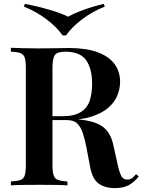

<svg xmlns="http://www.w3.org/2000/svg" viewBox="-20 -954 734 988"><path d="M36 -708Q61 -707 100 -706Q139 -705 178 -705Q227 -705 271 -706Q315 -707 333 -707Q423 -707 481.5 -685.5Q540 -664 569 -625Q598 -586 598 -533Q598 -500 585 -465.5Q572 -431 540 -402Q508 -373 452.5 -354.5Q397 -336 311 -336H215V-356H301Q364 -356 397.5 -378.5Q431 -401 442.5 -438.5Q454 -476 454 -522Q454 -601 423 -644.5Q392 -688 316 -688Q275 -688 262.5 -671Q250 -654 250 -602V-106Q250 -70 256 -52Q262 -34 278.5 -28Q295 -22 327 -20V0Q302 -2 263 -2.5Q224 -3 184 -3Q139 -3 100 -2.5Q61 -2 36 0V-20Q69 -22 85.5 -28Q102 -34 107.5 -52Q113 -70 113 -106V-602Q113 -639 107.5 -656.5Q102 -674 85.5 -680.5Q69 -687 36 -688ZM215 -353Q262 -351 293.5 -348.5Q325 -346 347.5 -344Q370 -342 388 -339Q471 -331 510.5 -300.5Q550 -270 563 -208L586 -105Q595 -64 605.5 -46.5Q616 -29 636 -30Q650 -30 660 -37.5Q670 -45 680 -58L694 -46Q669 -15 641 -0.5Q613 14 570 14Q522 14 489 -8.5Q456 -31 444 -94L425 -194Q417 -236 406.5 -268Q396 -300 378 -318Q360 -336 325 -336H217ZM514 -934 519 -920Q454 -894 401.5 -854Q349 -814 320 -772H302Q274 -813 221 -853.5Q168 -894 103 -920L108 -934Q172 -922 233.5 -904Q295 -886 331 -868Q362 -886 412 -904Q462 -922 514 -934Z"/></svg>

Font: Playfair Display SemiBold
Style: Regular
Weight: 600
Designer: Claus Eggers Sørensen
Foundry: Claus Eggers Sørensen
Version: Version 1.203